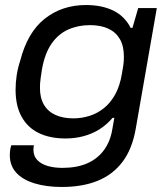

<svg xmlns="http://www.w3.org/2000/svg" viewBox="-20 -558 668 764"><path d="M226 186Q164 186 117 171.5Q70 157 44.5 129Q19 101 19 59Q19 52 20 42Q21 32 25 20H115Q114 25 113.5 29Q113 33 113 37Q113 63 128.5 79Q144 95 170 102.5Q196 110 228 110Q286 110 327 92Q368 74 393.5 39.5Q419 5 427 -44Q429 -56 431 -67Q433 -78 435 -89H428Q404 -61 375 -43Q346 -25 312 -16Q278 -7 241 -7Q179 -7 134.5 -28.5Q90 -50 66 -93.5Q42 -137 42 -200Q42 -230 46.5 -259Q51 -288 60 -315Q89 -429 158 -483.5Q227 -538 322 -538Q385 -538 430.5 -516Q476 -494 500 -447H507L530 -526H604L520 -45Q506 35 467.5 86Q429 137 368.5 161.5Q308 186 226 186ZM272 -87Q305 -87 336.5 -97Q368 -107 394 -128Q420 -149 438.5 -182.5Q457 -216 465 -264Q468 -282 470 -294Q472 -306 472.5 -315.5Q473 -325 473 -332Q473 -375 457 -402.5Q441 -430 411 -444Q381 -458 338 -458Q291 -458 251.5 -440.5Q212 -423 185 -384Q158 -345 147 -282Q144 -263 142 -249Q140 -235 139.5 -226Q139 -217 139 -208Q139 -168 155 -141Q171 -114 201 -100.5Q231 -87 272 -87Z"/></svg>

Font: Archivo SemiExpanded
Style: Italic
Weight: 400
Width: 6
Italic angle: -10°
Designer: Hector Gatti
Foundry: Omnibus-Type
Version: Version 2.001